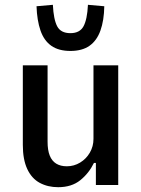

<svg xmlns="http://www.w3.org/2000/svg" viewBox="-20 -770 588 799"><path d="M222 9Q179 9 145.5 -9Q112 -27 93.5 -66.5Q75 -106 75 -167V-498H178V-180Q178 -145 187 -122.5Q196 -100 214 -89Q232 -78 258 -78Q288 -78 313.5 -93.5Q339 -109 354 -135Q369 -161 369 -192V-498H472V0H379V-92H371Q350 -49 314 -20Q278 9 222 9ZM273 -558Q224 -558 193.5 -579.5Q163 -601 148.5 -643Q134 -685 132 -744L200 -750Q203 -689 218 -660.5Q233 -632 273 -632Q312 -632 327.5 -660.5Q343 -689 346 -750L414 -744Q413 -685 398 -643Q383 -601 352.5 -579.5Q322 -558 273 -558Z"/></svg>

Font: Nunito Sans 7pt Condensed SemiBold
Style: Regular
Weight: 600
Width: 3
Designer: Vernon Adams
Foundry: Vernon Adams
Version: Version 3.101;gftools[0.9.27]